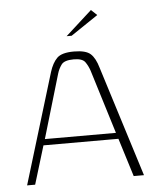

<svg xmlns="http://www.w3.org/2000/svg" viewBox="-47 -648 563 689"><g transform="rotate(-5 234.5 -303.5)"><path d="M23 0 144 -398Q154 -430 171 -447Q188 -464 232 -464Q275 -464 292 -448.5Q309 -433 319 -398L444 0H407L364 -138H94L52 0ZM101 -160H357L286 -390Q280 -408 270 -422Q260 -436 229 -436Q195 -436 184.5 -421.5Q174 -407 169 -390ZM211 -521 306 -607 327 -587 229 -521Z"/></g></svg>

Font: Genos ExtraLight
Style: Regular
Weight: 250
Designer: Robert E. Leuschke
Foundry: Robert E. Leuschke
Version: Version 1.010